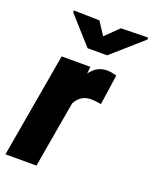

<svg xmlns="http://www.w3.org/2000/svg" viewBox="-150 -832 729 912"><g transform="rotate(20 214.5 -376.5)"><path d="M215.3 -389.2 147.9 0H-8.8L83 -528.3H228ZM357.9 -531.7 335.9 -379.4Q324.2 -381.3 312.5 -382.8Q300.8 -384.3 288.6 -384.8Q264.6 -385.3 247.1 -377Q229.5 -368.7 218 -353.8Q206.5 -338.9 199.5 -319.8Q192.4 -300.8 189 -278.8L165 -298.3Q168.9 -329.1 177 -370.1Q185.1 -411.1 200.9 -450.4Q216.8 -489.7 243.9 -514.9Q271 -540 313.5 -539.6Q325.2 -539.1 335.9 -536.9Q346.7 -534.7 357.9 -531.7ZM192.9 -750.5 235.4 -685.5 301.8 -750 438.5 -752.9V-742.7L284.2 -606.9H185.5L63 -743.7L62.5 -753.4Z"/></g></svg>

Font: Roboto Condensed Black
Style: Italic
Weight: 900
Italic angle: -12°
Designer: Christian Robertson
Foundry: Google
Version: Version 3.008; 2023